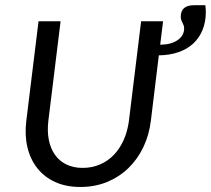

<svg xmlns="http://www.w3.org/2000/svg" viewBox="-20 -725 826 752"><path d="M303.7 -67.4Q340.8 -67.4 372.1 -81.1Q403.3 -94.7 426.5 -119.1Q449.7 -143.6 464.6 -177.2Q479.5 -210.9 484.9 -251.5L532.7 -641.6H618.7L607.4 -549.8Q650.9 -550.3 676 -568.1Q701.2 -585.9 701.2 -613.3Q701.2 -620.6 699.2 -625.7Q697.3 -630.9 694.6 -636Q691.9 -641.1 689.9 -646.7Q688 -652.3 688 -659.7Q688 -704.6 740.2 -704.6H784.2Q785.2 -699.2 785.6 -690.9Q786.1 -682.6 786.1 -677.2Q786.1 -639.2 773.4 -607.9Q760.7 -576.7 737.1 -554.7Q713.4 -532.7 679.2 -520.8Q645 -508.8 602.1 -508.3L570.8 -251.5Q564 -195.8 541.3 -148.4Q518.6 -101.1 482.7 -66.4Q446.8 -31.7 399.2 -12.2Q351.6 7.3 294.9 7.3Q238.3 7.3 195.8 -12.2Q153.3 -31.7 126 -66.4Q98.6 -101.1 87.4 -148.4Q76.2 -195.8 83 -251.5L130.9 -641.6H217.3L169.4 -252Q164.6 -211.4 171.1 -177.7Q177.7 -144 194.8 -119.4Q211.9 -94.7 239.5 -81.1Q267.1 -67.4 303.7 -67.4Z"/></svg>

Font: Carlito
Style: Italic
Weight: 400
Italic angle: -7°
Designer: Lukasz Dziedzic
Foundry: tyPoland Lukasz Dziedzic
Version: Version 1.104